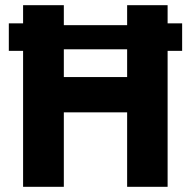

<svg xmlns="http://www.w3.org/2000/svg" viewBox="-20 -720 736 740"><path d="M14 -524H69V0H226V-287H470V0H626V-524H682V-630H626V-700H470V-623H226V-700H69V-630H14ZM226 -423V-530H470V-423Z"/></svg>

Font: Fixel Text Bold
Style: Bold
Weight: 700
Width: 4
Designer: AlfaBravo + MacPaw
Foundry: Kyrylo Tkachov, Marchela Mozhyna, Serhii Makarenko, Maria Weinstein, Zakhar Kryvoshyya
Version: Version 1.211